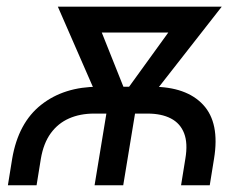

<svg xmlns="http://www.w3.org/2000/svg" viewBox="-20 -549 732 569"><path d="M3.4 0 16.1 -78.6Q34.2 -185.1 102.1 -238.5Q169.9 -292 272 -292H430.2Q532.2 -292 582 -238.5Q631.8 -185.1 614.3 -78.6L601.6 0H516.6L529.3 -78.6Q537.1 -124.5 525.6 -154.1Q514.2 -183.6 486.3 -198Q458.5 -212.4 417 -212.4H258.8Q217.3 -212.4 184.6 -198Q151.9 -183.6 130.4 -154.1Q108.9 -124.5 101.1 -78.6L88.4 0ZM260.3 0 306.2 -278.8H391.1L345.2 0ZM287.6 -217.3 151.4 -529.3H251L369.1 -233.4L356.4 -217.3ZM327.1 -217.3 322.3 -236.3 534.2 -529.3H637.2L393.1 -217.3ZM215.3 -452.6 228 -529.3H576.7L564 -452.6Z"/></svg>

Font: Inter 24pt
Style: Italic
Weight: 400
Italic angle: -9.3988°
Designer: Rasmus Andersson
Foundry: rsms
Version: Version 4.001;git-66647c0bb